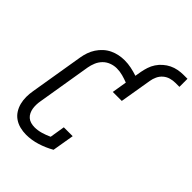

<svg xmlns="http://www.w3.org/2000/svg" viewBox="-268 -1053 1178 1178"><g transform="rotate(45 321.5 -463.5)"><path d="M185 8Q158 8 132 1.5Q106 -5 84.5 -19.5Q63 -34 49 -56Q35 -78 28.5 -103.5Q22 -129 22 -156.5Q22 -184 27 -212L85 -562Q89 -586 97 -609.5Q105 -633 119 -654.5Q133 -676 152 -693.5Q171 -711 194 -722Q217 -733 241.5 -738Q266 -743 290 -743Q320 -743 348.5 -737Q377 -731 404 -722L411 -763Q415 -785 422.5 -808Q430 -831 443.5 -851.5Q457 -872 476 -888.5Q495 -905 516.5 -915.5Q538 -926 562 -930.5Q586 -935 608 -935H643V-865H608Q587 -865 566 -859Q545 -853 528 -838.5Q511 -824 501.5 -803.5Q492 -783 489 -763L454 -554H376L392 -651Q369 -660 343.5 -667Q318 -674 291 -674Q267 -674 243 -665Q219 -656 201.5 -638Q184 -620 174.5 -597Q165 -574 161 -551L103 -200Q100 -184 99.5 -167Q99 -150 101.5 -134.5Q104 -119 111 -104.5Q118 -90 129.5 -80Q141 -70 157 -65.5Q173 -61 189 -61Q217 -61 245 -69Q273 -77 301 -90L317 -188H394L370 -46Q326 -21 279 -6.5Q232 8 185 8Z"/></g></svg>

Font: Iosevka QP
Style: Italic
Weight: 400
Italic angle: -9°
Designer: Belleve Invis
Foundry: Belleve Invis
Version: Version 20.0.0; ttfautohint (v1.8.4)